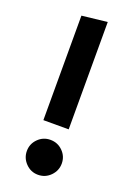

<svg xmlns="http://www.w3.org/2000/svg" viewBox="-148 -812 613 884"><g transform="rotate(20 158.5 -369.5)"><path d="M220 -755V-229H96V-741ZM158 -155Q194 -155 219 -130Q244 -105 244 -70Q244 -35 219 -9.5Q194 16 158 16Q123 16 98 -9.5Q73 -35 73 -70Q73 -105 98 -130Q123 -155 158 -155Z"/></g></svg>

Font: Fira Sans SemiBold
Style: Regular
Weight: 600
Designer: bBox Type GmbH & Carrois Corporate GbR & Edenspiekermann AG
Foundry: bBox Type GmbH & Carrois Corporate GbR & Edenspiekermann AG
Version: Version 4.301;PS 004.301;hotconv 1.0.88;makeotf.lib2.5.64775